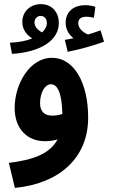

<svg xmlns="http://www.w3.org/2000/svg" viewBox="-20 -680 567 930"><path d="M38 -419C180 -428 265 -486 265 -569C265 -617 235 -660 178 -660C127 -660 88 -624 88 -574C88 -537 109 -511 136 -494C108 -482 72 -475 28 -473ZM308 -429C369 -441 438 -461 484 -478L467 -533C449 -526 429 -520 407 -513C386 -521 359 -540 359 -568C359 -587 371 -599 399 -599C410 -599 423 -597 435 -594L442 -647C429 -652 407 -655 393 -655C339 -655 298 -625 298 -570C298 -536 315 -511 336 -495C325 -492 312 -490 294 -487ZM147 -571C147 -589 160 -603 177 -603C197 -603 207 -586 207 -568C207 -553 199 -537 184 -523C163 -534 147 -551 147 -571ZM52 230C259 211 407 91 407 -110C407 -282 337 -400 232 -400C125 -401 51 -274 51 -157C51 -56 112 4 198 4C219 4 240 1 259 -5C220 68 135 95 23 109ZM174 -180C174 -231 198 -272 226 -272C263 -272 280 -219 282 -128C265 -122 248 -120 232 -120C200 -120 174 -136 174 -180Z"/></svg>

Font: Noto Sans Arabic UI XCn
Style: Bold
Weight: 700
Width: 2
Designer: Monotype Design Team, Nadine Chahine and Nizar Qandah
Foundry: Monotype Imaging Inc.
Version: Version 2.010